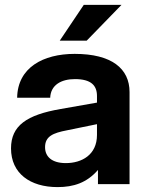

<svg xmlns="http://www.w3.org/2000/svg" viewBox="-20 -752 588 784"><path d="M380 0H509V-376C509 -472 436 -532 285 -532C156 -532 52 -476 50 -353H185C187 -405 230 -429 286 -429C352 -429 376 -403 376 -360V-333L228 -307C89 -283 25 -239 25 -146C25 -44 103 12 215 12C281 12 335 -6 380 -58ZM164 -151C164 -195 196 -209 254 -220L376 -245V-201C376 -119 313 -86 249 -86C192 -86 164 -112 164 -151ZM224 -586H334L476 -732H322Z"/></svg>

Font: Aspekta 650
Style: Regular
Weight: 650
Designer: Ivo Dolenc
Version: Version 2.000